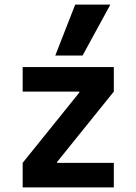

<svg xmlns="http://www.w3.org/2000/svg" viewBox="-20 -810 590 830"><path d="M78 0V-106L323 -410V-414H78V-520H472V-414L227 -110V-106H472V0ZM337 -570H219L305 -790H457Z"/></svg>

Font: M PLUS Code Latin SemiExpanded SemiBold
Style: Regular
Weight: 600
Width: 6
Designer: Coji Morishita
Foundry: UNDERFOREST DESIGN
Version: Version 1.002; ttfautohint (v1.8.3)